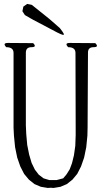

<svg xmlns="http://www.w3.org/2000/svg" viewBox="-20 -972 540 975"><path d="M148.4 -752.9Q168.9 -732.4 139.6 -732.4Q111.3 -732.4 111.3 -704.1V-335.9L113.3 -291L118.2 -236.3L127.9 -187.5L140.6 -144.5L157.2 -110.4L176.8 -85L201.2 -66.4L230.5 -57.6H267.6L300.8 -66.4L317.4 -85.9L334 -112.3L345.7 -143.6L355.5 -183.6L362.3 -231.4L364.3 -286.1V-323.2L363.3 -703.1Q363.3 -732.4 326.2 -732.4Q305.7 -753.9 334 -753.9L463.9 -752.9Q484.4 -732.4 455.1 -732.4Q426.8 -732.4 426.8 -705.1L424.8 -323.2L423.8 -283.2L418 -224.6L407.2 -171.9L391.6 -127L372.1 -88.9L347.7 -59.6L319.3 -37.1L287.1 -23.4L252 -17.6L237.3 -18.6L222.7 -17.6L187.5 -23.4L155.3 -37.1L127 -59.6L102.5 -88.9L83 -127L67.4 -171.9L56.6 -224.6L50.8 -283.2L48.8 -323.2V-703.1Q48.8 -732.4 11.7 -732.4Q-8.8 -753.9 20.5 -753.9ZM98.6 -938.5 118.2 -952.1 141.6 -947.3 230.5 -876 284.2 -829.1 297.9 -810.5Q314.5 -787.1 288.1 -798.8L269.5 -807.6L145.5 -873L106.4 -895.5L93.8 -915Z"/></svg>

Font: B2 Hana
Style: Regular
Weight: 500
Version: 2020-08-05; (max)